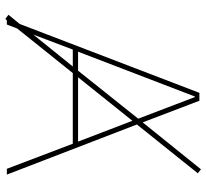

<svg xmlns="http://www.w3.org/2000/svg" viewBox="-47 -729 782 728"><g transform="rotate(90 344.0 -365.0)"><path d="M348 -713H346L176 -270H248L430 -498ZM257 -250 88 -39 73 0H57L52 6L36 -6L71 -49L332 -730H362L444 -515L622 -736L637 -724L452 -493L642 0H620L525 -250ZM232 -250H168L111 -100ZM273 -270H517L438 -476Z"/></g></svg>

Font: Mplus 1p Thin
Style: Regular
Weight: 250
Version: Version 1.061